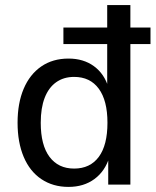

<svg xmlns="http://www.w3.org/2000/svg" viewBox="-20 -725 611 754"><path d="M249 9Q188 9 142.5 -21.5Q97 -52 73 -109Q49 -166 49 -243Q49 -320 73 -376.5Q97 -433 142 -464Q187 -495 249 -495Q308 -495 349 -465Q390 -435 406 -381H401V-552H229V-617H401V-705H492V-617H571V-552H492V0H405V-109H410Q393 -53 351 -22Q309 9 249 9ZM271 -63Q334 -63 368 -109Q402 -155 402 -243Q402 -330 368 -376.5Q334 -423 271 -423Q230 -423 200.5 -402Q171 -381 155.5 -341Q140 -301 140 -243Q140 -155 174.5 -109Q209 -63 271 -63Z"/></svg>

Font: Nunito Sans 10pt SemiCondensed Medium
Style: Regular
Weight: 500
Width: 4
Designer: Vernon Adams
Foundry: Vernon Adams
Version: Version 3.101;gftools[0.9.27]